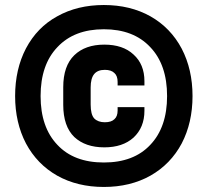

<svg xmlns="http://www.w3.org/2000/svg" viewBox="-20 -723 824 762"><path d="M207 -25.9Q127 -71.3 83 -153.8Q40 -236.3 40 -341.8Q40 -448.2 83 -530.8Q127.4 -614.7 207 -658.2Q287.1 -703.1 392.1 -703.1Q497.1 -703.1 577.1 -658.2Q657.2 -612.8 701.2 -529.8Q744.1 -447.3 744.1 -341.8Q744.1 -236.3 701.2 -153.8Q657.2 -71.3 577.1 -25.9Q497.1 19 392.1 19Q287.1 19 207 -25.9ZM576.2 -147.9Q643.1 -217.8 643.1 -341.8Q643.1 -466.3 576.2 -536.1Q509.8 -606.9 392.1 -606.9Q274.4 -606.9 208 -536.1Q141.1 -466.3 141.1 -341.8Q141.1 -217.8 208 -147.9Q273.4 -78.1 392.1 -78.1Q510.7 -78.1 576.2 -147.9ZM274.9 -179.2Q231 -221.7 231 -307.1V-377Q231 -461.4 274.9 -503.9Q318.4 -545.9 394 -545.9Q467.8 -545.9 509.8 -506.8Q553.2 -467.8 553.2 -400.9V-383.8H446.8V-397.9Q446.8 -421.9 434.1 -433.1Q421.4 -445.8 396 -445.8Q367.2 -445.8 353.5 -428.7Q339.8 -411.6 339.8 -376V-308.1Q339.8 -268.6 354 -252.9Q369.1 -237.8 396 -237.8Q421.9 -237.8 434.1 -250Q446.8 -261.2 446.8 -284.2V-297.9H553.2V-283.2Q553.2 -217.3 509.8 -176.8Q466.8 -138.2 394 -138.2Q318.8 -138.2 274.9 -179.2Z"/></svg>

Font: D-DIN-PRO Heavy
Style: Bold
Weight: 900
Designer: Charles Nix
Foundry: CyberFei
Version: Version 1.000;hotconv 1.0.109;makeotfexe 2.5.65596